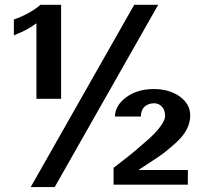

<svg xmlns="http://www.w3.org/2000/svg" viewBox="-20 -756 840 790"><path d="M762.7 -280.3Q762.7 -252 748.5 -224.1Q734.4 -196.3 704.6 -169.4Q674.8 -142.6 655.3 -127.4Q635.7 -112.3 595.2 -86.4Q554.7 -60.5 549.8 -56.6H752.9V3.9H447.3V-65.4Q449.2 -67.4 477.5 -88.9Q505.9 -110.4 532.7 -132.8Q559.6 -155.3 590.3 -182.6Q621.1 -210 640.1 -235.8Q659.2 -261.7 659.2 -278.3Q659.2 -304.7 645.5 -317.9Q631.8 -331.1 615.2 -331.1Q589.8 -331.1 574.7 -316.9Q559.6 -302.7 559.6 -276.4H453.1Q453.1 -321.3 499 -355.5Q544.9 -389.6 612.3 -389.6Q676.8 -389.6 719.7 -358.9Q762.7 -328.1 762.7 -280.3ZM630.9 -736.3 205.1 13.7H106.4L532.2 -736.3ZM231.4 -349.6H129.9V-660.2Q98.6 -637.7 68.4 -624L37.1 -610.4V-675.8Q68.4 -686.5 95.7 -701.7Q123 -716.8 134.8 -726.6L146.5 -736.3H231.4Z"/></svg>

Font: FreeUniversal
Style: Bold
Weight: 700
Version: Version 1.001